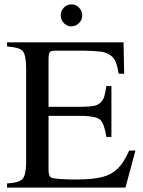

<svg xmlns="http://www.w3.org/2000/svg" viewBox="-20 -855 651 875"><path d="M597.2 -168.9 551.8 0H12.2V-19Q65.9 -22 81.8 -38.6Q97.7 -55.2 99.1 -108.9V-553.2Q97.7 -607.4 82.3 -623.5Q66.9 -639.6 12.2 -643.1V-662.1H543L545.9 -519H521Q514.6 -554.7 507.3 -573Q500 -591.3 482.4 -603.8Q464.8 -616.2 439.9 -619.6Q415 -623 369.1 -624H233.9Q212.9 -624 207.5 -618.2Q202.1 -612.3 201.2 -589.8V-368.2H355Q388.7 -369.1 406.2 -372.1Q423.8 -375 436.5 -386Q449.2 -397 454.6 -413.8Q460 -430.7 464.8 -462.9H487.8V-231H464.8Q455.1 -293 436.3 -309.3Q417.5 -325.7 355 -327.1H201.2V-80.1Q201.2 -50.8 214.8 -44.9Q228.5 -39.1 306.2 -37.1H333Q406.7 -37.6 448.2 -48.8Q489.7 -60.1 517.1 -87.2Q544.4 -114.3 568.8 -168.9ZM305.2 -835Q325.2 -835 340.1 -820.1Q355 -805.2 355 -785.2Q355 -764.6 340.1 -749.8Q325.2 -734.9 305.2 -734.9Q285.2 -734.9 271 -749.8Q256.8 -764.6 256.8 -786.1Q256.8 -805.7 271.2 -820.3Q285.6 -835 305.2 -835Z"/></svg>

Font: Accordance
Style: Regular
Weight: 400
Version: Version 1.1 (build May 11, 2018) Miklal Software Solutions, 